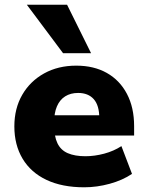

<svg xmlns="http://www.w3.org/2000/svg" viewBox="-20 -785 628 816"><path d="M338 11Q244 11 177.5 -20.5Q111 -52 76 -110.5Q41 -169 41 -248Q41 -324 74.5 -382Q108 -440 167.5 -473Q227 -506 304 -506Q379 -506 434 -475Q489 -444 519.5 -386Q550 -328 550 -249V-209H191V-295H417L402 -283Q402 -337 378.5 -363.5Q355 -390 312 -390Q280 -390 257 -375.5Q234 -361 222 -333Q210 -305 210 -264V-253Q210 -206 224 -176.5Q238 -147 268 -134Q298 -121 343 -121Q382 -121 423 -132Q464 -143 496 -164L541 -46Q501 -19 446.5 -4Q392 11 338 11ZM248 -559 94 -765H265L367 -559Z"/></svg>

Font: Nunito Sans 11pt Black
Style: Regular
Weight: 900
Version: Version 3.101;gftools[0.9.27]